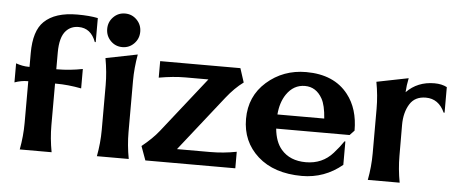

<svg xmlns="http://www.w3.org/2000/svg" viewBox="-51 -897 2443 1029"><g transform="rotate(5 1170.0 -382.5)"><path d="M84 0Q97.7 -73.2 97.7 -143.6V-368.2H92.8Q60.1 -368.2 24.4 -355.5V-458Q60.1 -445.3 92.8 -445.3H97.7V-519.5Q97.7 -639.6 150.9 -690.4Q209.5 -747.1 328.6 -747.1Q393.6 -747.1 439.5 -737.8V-608.4H434.6Q407.7 -681.2 341.3 -681.2Q300.3 -681.2 274.4 -653.3Q241.7 -618.7 241.7 -534.7V-445.3H246.6Q313 -445.3 383.3 -459V-354.5Q312.5 -368.2 246.6 -368.2H241.7V-143.6Q241.7 -73.7 255.4 0Z M520.5 -748.5Q546.4 -774.9 583.5 -774.9Q620.6 -774.9 646.5 -748.5Q672.4 -722.2 672.4 -684.6Q672.4 -647 646.5 -620.6Q620.6 -594.2 583.5 -594.2Q546.4 -594.2 520.5 -620.6Q494.6 -647 494.6 -684.6Q494.6 -722.2 520.5 -748.5ZM499 0Q512.7 -71.8 512.7 -143.6V-383.3Q512.7 -452.6 499 -527.8L669.9 -562Q656.7 -487.8 656.7 -419.4V-143.6Q656.7 -73.2 670.4 0Z M759.8 0 732.4 -75.2Q789.6 -121.1 824.2 -165L1058.6 -461.9H934.6Q870.6 -461.9 792.5 -448.2V-537.1H1224.1L1248.5 -461.9Q1201.7 -427.7 1157.7 -372.1L923.3 -75.2H1101.6Q1173.3 -75.2 1243.7 -88.9V0Z M1602.1 9.8Q1452.1 9.3 1364.7 -68.8Q1277.8 -147 1277.8 -269Q1277.8 -391.1 1365.7 -468.8Q1454.6 -546.9 1577.6 -546.9Q1728 -546.9 1803.7 -449.7Q1862.8 -374.5 1862.8 -256.8L1838.4 -231H1443.4Q1450.2 -159.7 1484.4 -120.1Q1531.2 -65.4 1617.2 -65.4Q1706.1 -65.4 1762.7 -129.4Q1794.4 -165 1814 -194.8H1818.8V-68.8Q1724.1 9.8 1602.1 9.8ZM1443.4 -307.1H1695.3Q1690.4 -378.4 1670.9 -413.1Q1637.7 -472.2 1577.6 -472.2Q1516.6 -472.2 1478.5 -416.5Q1448.7 -372.6 1443.4 -307.1Z M1956.5 0Q1970.2 -71.8 1970.2 -143.6V-383.8Q1970.2 -455.6 1956.5 -527.8L2127.4 -562Q2119.1 -522.9 2117.2 -485.8Q2176.8 -546.9 2267.6 -546.9Q2307.1 -546.9 2335 -532.2V-394.5H2330.1Q2297.4 -466.3 2228.5 -466.3Q2169.9 -466.3 2142.6 -422.9Q2113.8 -377 2113.8 -309.6L2114.3 -143.6Q2114.3 -73.2 2127.9 0Z"/></g></svg>

Font: Classica
Style: Bold
Weight: 700
Designer: Wojciech Kalinowski "wmk69" (wmk69@o2.pl)
Foundry: Wojciech Kalinowski "wmk69" (wmk69@o2.pl)
Version: Version 2.1.1; 2021-05-14